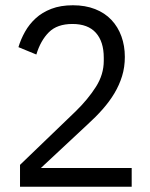

<svg xmlns="http://www.w3.org/2000/svg" viewBox="-20 -709 568 729"><path d="M480 0H56V-83L268 -287Q314 -332 344 -379Q374 -426 374 -478V-490Q374 -551 344 -584.5Q314 -618 255 -618Q197 -618 165.5 -586.5Q134 -555 118 -502L50 -530Q59 -560 75 -588.5Q91 -617 115.5 -639.5Q140 -662 175 -675.5Q210 -689 257 -689Q304 -689 341 -674.5Q378 -660 403 -633.5Q428 -607 441 -571Q454 -535 454 -493Q454 -454 443.5 -420Q433 -386 414.5 -355Q396 -324 370 -294.5Q344 -265 312 -236L135 -71H480Z"/></svg>

Font: PlemolJP
Style: Regular
Weight: 400
Monospace: yes
Version: v2.0.4; ttfautohint (v1.8.4.7-5d5b-dirty) -l 6 -r 45 -G 200 